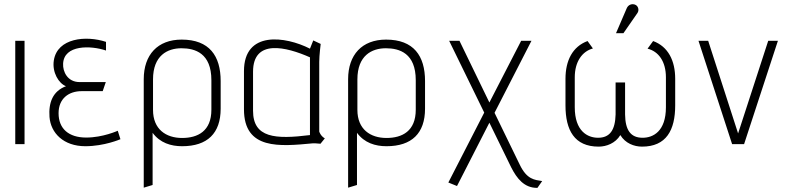

<svg xmlns="http://www.w3.org/2000/svg" viewBox="-20 -699 3827 931"><path d="M54 -501V0H99V-501Z M494 -496C397 -528 258 -515 241 -406C232 -348 265 -294 300 -281C236 -257 215 -202 220 -132C226 -54 288 10 394 10C486 10 564 -24 564 -24L551 -65C551 -65 479 -32 398 -32C313 -32 264 -75 264 -150C264 -221 313 -257 376 -257H478L493 -301H366C307 -301 284 -352 286 -390C290 -483 421 -479 494 -454Z M1050 -306C1050 -428 995 -507 861 -507C744 -507 677 -433 677 -315V211L720 198V-55C756 -6 809 10 863 10C986 10 1050 -53 1050 -172ZM722 -314C722 -430 792 -465 860 -465C926 -465 1005 -441 1005 -310V-167C1005 -63 939 -30 863 -30C785 -30 722 -72 722 -166Z M1499 -503 1483 -463C1363 -524 1163 -551 1163 -354V-169C1163 29 1337 11 1497 -4C1510 -5 1525 -2 1534 -2L1555 -28C1534 -40 1528 -61 1528 -61V-399C1528 -431 1535 -486 1535 -486ZM1207 -351C1207 -512 1368 -472 1483 -421V-44C1315 -23 1207 -30 1207 -162Z M2041 -306C2041 -428 1986 -507 1852 -507C1735 -507 1668 -433 1668 -315V211L1711 198V-55C1747 -6 1800 10 1854 10C1977 10 2041 -53 2041 -172ZM1713 -314C1713 -430 1783 -465 1851 -465C1917 -465 1996 -441 1996 -310V-167C1996 -63 1930 -30 1854 -30C1776 -30 1713 -72 1713 -166Z M2158 -501 2328 -153 2154 186 2196 203 2353 -104 2459 113C2486 166 2522 213 2586 212L2609 179C2572 173 2535 172 2500 99L2378 -152L2557 -501H2507L2353 -202L2208 -501Z M2967 -538H3003L3071 -636C3080 -649 3076 -671 3058 -677C3042 -682 3026 -675 3019 -659ZM2829 -500C2756 -473 2722 -405 2722 -317V-188C2722 -68 2765 12 2883 12C2920 12 2964 -4 2988 -44C3012 -4 3055 12 3093 12C3211 12 3254 -68 3254 -188V-317C3254 -405 3220 -473 3147 -500L3120 -463C3173 -450 3209 -401 3209 -324V-179C3209 -62 3147 -31 3096 -31C3038 -31 3012 -68 3011 -144V-299H2965V-144C2963 -68 2937 -31 2880 -31C2829 -31 2767 -63 2767 -179V-324C2767 -400 2803 -450 2855 -464Z M3367 -501 3530 0H3588L3752 -501H3705L3559 -52L3414 -501Z"/></svg>

Font: Advent Pro
Style: Light
Weight: 300
Designer: Andreas Kalpakidis
Foundry: Andreas Kalpakidis
Version: Version 2.002 2007